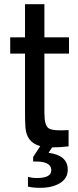

<svg xmlns="http://www.w3.org/2000/svg" viewBox="-20 -697 376 921"><path d="M193 -155Q193 -95 213.5 -81.5Q234 -68 309 -73V5Q269 10 230 10L213 36Q305 48 305 117Q305 159 267.5 181.5Q230 204 173 204Q137 204 114 198V151Q134 157 156 157Q226 157 226 120Q226 74 139 78V56L173 4Q107 -14 102 -86Q100 -113 100 -163V-440H29V-518H100V-677H193V-518H311V-440H193Z"/></svg>

Font: Nacelle
Style: Regular
Weight: 400
Designer: Sora Sagano
Foundry: Sora Sagano
Version: Version 1.000;FEAKit 1.0